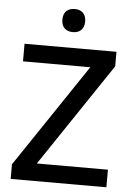

<svg xmlns="http://www.w3.org/2000/svg" viewBox="-61 -964 695 1009"><g transform="rotate(5 287.0 -459.5)"><path d="M293 -918.9C258.3 -918.9 231.9 -901.4 231.9 -857.9C231.9 -814.9 258.3 -796.9 293 -796.9C324.7 -796.9 352.1 -814.9 352.1 -857.9C352.1 -901.4 324.7 -918.9 293 -918.9ZM539.1 -92.8H164.1L529.8 -637.2V-713.9H44.9V-621.1H399.9L34.2 -77.1V0H539.1Z"/></g></svg>

Font: Noto Reveo Sans
Style: Regular
Weight: 500
Designer: Monotype Design Team
Foundry: Monotype Imaging Inc.
Version: Version 2.007